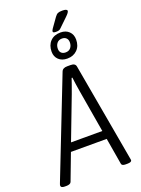

<svg xmlns="http://www.w3.org/2000/svg" viewBox="-207 -1122 885 1205"><g transform="rotate(-20 236.0 -519.5)"><path d="M7 2Q-18 2 -18 -13Q-18 -18 -14 -28L241 -680Q249 -702 279 -702H303Q333 -702 337 -680L452 -31Q453 -24 454 -19.5Q455 -15 455 -12Q455 2 426 2H414Q389 2 387 -12L357 -189H118L51 -12Q48 -5 39.5 -1.5Q31 2 20 2ZM247 -528 139 -245H348L300 -528Q296 -552 292 -579Q288 -606 286 -624H281Q275 -606 266 -580.5Q257 -555 247 -528ZM298 -747Q262 -747 240.5 -767.5Q219 -788 219 -821Q219 -864 244 -890Q269 -916 312 -916Q347 -916 368.5 -895.5Q390 -875 390 -841Q390 -798 364.5 -772.5Q339 -747 298 -747ZM301 -787Q323 -787 335 -801.5Q347 -816 347 -838Q347 -856 336.5 -866.5Q326 -877 308 -877Q286 -877 274 -862Q262 -847 262 -825Q262 -807 272.5 -797Q283 -787 301 -787ZM288 -929Q268 -929 268 -938Q268 -944 276 -956L320 -1018Q330 -1032 340 -1036.5Q350 -1041 370 -1041Q402 -1041 402 -1028Q402 -1018 379 -996L323 -942Q316 -934 308 -931.5Q300 -929 288 -929Z"/></g></svg>

Font: Asap Condensed Condensed Light
Style: Italic
Weight: 300
Width: 3
Italic angle: -6°
Designer: Pablo Cosgaya
Foundry: Omnibus-Type
Version: Version 3.001; ttfautohint (v1.8.4.7-5d5b)